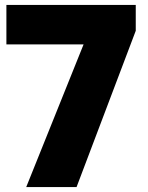

<svg xmlns="http://www.w3.org/2000/svg" viewBox="-20 -760 600 780"><path d="M6 -740H531.5V-635L291 0H86.5L319.5 -579.5H6Z"/></svg>

Font: Encode Sans Semi Expanded ExBd
Style: Regular
Weight: 800
Width: 6
Designer: Multiple Designers
Foundry: Impallari Type
Version: Version 2.000